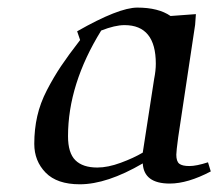

<svg xmlns="http://www.w3.org/2000/svg" viewBox="-20 -476 585 503"><path d="M69.8 -99.1Q69.8 -137.2 77.6 -171.6Q85.4 -206.1 103 -240Q120.6 -273.9 139.9 -302.7Q159.2 -331.5 189.9 -371.1L182.1 -394Q291 -456.1 339.8 -456.1Q395 -456.1 426.8 -434.1L493.2 -439L491.2 -411.1L446.8 -116.2Q441.9 -79.6 441.9 -70.8Q441.9 -53.2 449.7 -47.1Q457.5 -41 476.1 -41Q494.6 -41 524.9 -50.8L532.2 -26.9Q471.7 4.9 424.8 4.9Q356.9 4.9 354 -47.9Q260.3 6.8 189 6.8Q129.4 6.8 99.6 -23.7Q69.8 -54.2 69.8 -99.1ZM158.2 -119.1Q158.2 -75.2 177.5 -56.2Q196.8 -37.1 234.9 -37.1Q262.7 -37.1 296.4 -49.6Q330.1 -62 354 -76.2L383.8 -269Q388.2 -291 388.2 -309.1Q388.2 -410.2 306.2 -410.2Q281.2 -410.2 245.1 -396Q158.2 -255.4 158.2 -119.1Z"/></svg>

Font: Dehuti
Style: Bold-Italic
Weight: 700
Version: Version 1.2